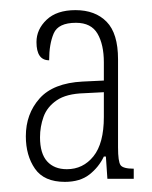

<svg xmlns="http://www.w3.org/2000/svg" viewBox="-20 -739 301 379"><path d="M108 -380Q67 -380 49 -406Q31 -432 31 -470Q31 -514 58 -544.5Q85 -575 143 -578L185 -580V-616Q185 -651 172.5 -672.5Q160 -694 130 -694Q95 -694 86 -673Q77 -652 77 -620Q52 -620 52 -656Q52 -681 72 -700Q92 -719 129 -719Q168 -719 190.5 -696Q213 -673 213 -622V-448Q213 -420 218 -413Q223 -406 244 -406V-386H192L189 -430H185Q175 -409 156.5 -394.5Q138 -380 108 -380ZM112 -405Q144 -405 164.5 -430.5Q185 -456 185 -508V-557L146 -555Q111 -554 92 -541Q73 -528 66 -508.5Q59 -489 59 -468Q59 -436 73 -420.5Q87 -405 112 -405Z"/></svg>

Font: Noto Serif Khmer ExtraCondensed Thin
Style: Regular
Weight: 100
Width: 2
Designer: Danh Hong and the Monotype Design Team
Foundry: Monotype Imaging Inc.
Version: Version 2.004; ttfautohint (v1.8.4.7-5d5b)